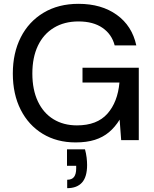

<svg xmlns="http://www.w3.org/2000/svg" viewBox="-20 -732 804 1003"><path d="M375 12Q277 12 203 -33Q129 -78 88 -159Q47 -240 47 -348Q47 -455 88.5 -537Q130 -619 207.5 -665.5Q285 -712 390 -712Q510 -712 590 -654.5Q670 -597 692 -495H579Q564 -553 515.5 -586.5Q467 -620 390 -620Q316 -620 261.5 -587Q207 -554 178 -493Q149 -432 149 -348Q149 -263 178 -202Q207 -141 259.5 -109Q312 -77 382 -77Q487 -77 541 -138Q595 -199 604 -301H411V-378H705V0H613L605 -107Q581 -68 549.5 -41.5Q518 -15 475.5 -1.5Q433 12 375 12ZM331 251V207Q356 207 367 192Q378 177 378 148V134H330V48H424Q430 70 432.5 91Q435 112 435 130Q435 192 408.5 221.5Q382 251 331 251Z"/></svg>

Font: DM Sans 17pt Medium
Style: Regular
Weight: 500
Version: Version 4.004;gftools[0.9.30]